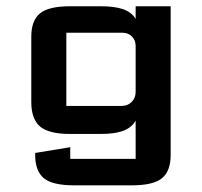

<svg xmlns="http://www.w3.org/2000/svg" viewBox="-20 -420 633 602"><path d="M90.3 59.6 200.2 41.5V78.1H405.3V-42Q393.1 -20 366.7 -10Q340.3 0 295.4 0H200.2Q132.8 0 105.5 -23.4Q78.1 -46.9 78.1 -100.1V-305.2Q78.1 -355.5 105.2 -377.9Q132.3 -400.4 200.2 -400.4H295.4Q340.3 -400.4 366.7 -390.9Q393.1 -381.3 405.3 -360.8V-400.4H515.1V65.9Q515.1 116.2 488 138.7Q460.9 161.1 393.1 161.1H212.4Q144.5 161.1 117.4 138.7Q90.3 116.2 90.3 65.9ZM188 -317.4V-87.9H361.3Q380.4 -87.9 392.8 -100.3Q405.3 -112.8 405.3 -131.8V-275.9Q405.3 -293.9 393.6 -305.7Q381.8 -317.4 363.8 -317.4Z"/></svg>

Font: Squarish Sans CT
Style: Regular
Weight: 400
Version: Version 0.9